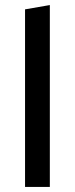

<svg xmlns="http://www.w3.org/2000/svg" viewBox="-20 -739 296 759"><path d="M79 -702 177 -719V0H79Z"/></svg>

Font: Ysabeau Semibold
Style: Regular
Weight: 600
Designer: Christian Thalmann (Catharsis Fonts)
Version: Version 0.003